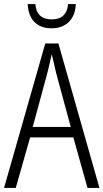

<svg xmlns="http://www.w3.org/2000/svg" viewBox="-20 -930 512 950"><path d="M413 0 343 -250H129L58 0H0L204 -715H269L472 0ZM258 -568Q253 -591 247 -615.5Q241 -640 236 -662Q231 -639 225.5 -615.5Q220 -592 214 -568L142 -302H330ZM355 -910Q353 -854 321 -822Q289 -790 235 -790Q182 -790 151 -820.5Q120 -851 117 -910H155Q161 -834 236 -834Q310 -834 317 -910Z"/></svg>

Font: Noto Sans Georgian Condensed Light
Style: Regular
Weight: 300
Width: 3
Designer: Monotype Design Team, Akaki Razmadze
Foundry: Google LLC
Version: Version 2.005; ttfautohint (v1.8.4.7-5d5b)